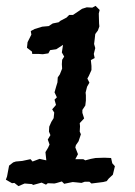

<svg xmlns="http://www.w3.org/2000/svg" viewBox="-55 -621 459 655"><path d="M8 14 -6 3 -14 4 -35 -8 -31 -19 -24 -56 -10 -67 -1 -70 21 -72 49 -78 56 -70 80 -79 103 -74 100 -102 109 -117 114 -128 108 -145 117 -160 112 -172 113 -189 120 -205 128 -218 130 -237 123 -248 136 -263 131 -281 139 -289 131 -306 137 -327 141 -340 142 -357 149 -367 157 -387 156 -402 157 -417 164 -428 156 -442 160 -468 137 -453 116 -450 110 -439 91 -436 77 -437H67H55L54 -445L37 -458L39 -477L46 -491L52 -503L50 -515L63 -522L89 -530L111 -532L125 -541L145 -545L151 -550L172 -561L181 -570H194L225 -591L241 -596L260 -595L271 -601L285 -587L282 -575L283 -541L284 -531L279 -517L270 -505L268 -487L266 -471L270 -457L265 -437L268 -423L255 -416L257 -396V-382L248 -362L243 -353L250 -339L242 -325L237 -305L238 -296V-278L236 -261L226 -246V-236L232 -217L217 -201L218 -190L217 -172L221 -163L213 -139L204 -126L202 -118L211 -95L202 -78H229L236 -74L255 -79L271 -82L301 -83L324 -82L328 -64L337 -54L330 -25L316 -12L309 -3L297 0L257 5L250 -1H234L223 3L204 1L193 0L164 6L156 -2L139 3L131 5L108 4L102 9L87 2L58 10L54 7L29 5Z"/></svg>

Font: Winky Rough
Style: Italic
Weight: 400
Italic angle: -8.97852°
Designer: Simon Atzbach
Foundry: typofactur
Version: Version 1.206